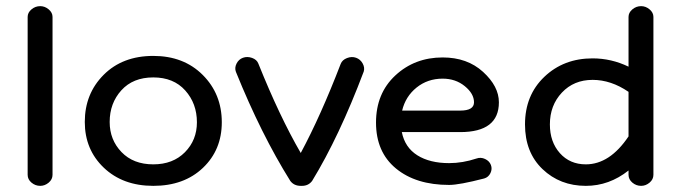

<svg xmlns="http://www.w3.org/2000/svg" viewBox="-20 -592 2210 625"><path d="M111 13Q95 13 82.5 2.5Q70 -8 70 -23V-537Q70 -551 82.5 -561.5Q95 -572 111 -572Q126 -572 138.5 -561.5Q151 -551 151 -537V-23Q151 -8 138.5 2.5Q126 13 111 13Z M479 13Q380 13 318 -46Q256 -105 256 -195Q256 -287 317.5 -348.5Q379 -410 479 -410Q578 -410 640 -348Q702 -286 702 -194Q702 -104 640.5 -45.5Q579 13 479 13ZM479 -57Q543 -57 582 -96.5Q621 -136 621 -194Q621 -255 583 -297.5Q545 -340 479 -340Q413 -340 375 -298Q337 -256 337 -195Q337 -137 375.5 -97Q414 -57 479 -57Z M963 13H959Q937 13 925 -3Q830 -155 748 -358Q743 -371 750 -385Q757 -399 771 -404Q785 -409 800.5 -403.5Q816 -398 821 -385Q890 -213 959 -94Q1024 -215 1089 -384Q1094 -397 1109.5 -403Q1125 -409 1139 -404Q1153 -399 1160.5 -385.5Q1168 -372 1164 -359Q1084 -147 996 -3Q984 13 963 13Z M1442 10Q1334 10 1269 -43.5Q1204 -97 1204 -193Q1204 -288 1267 -346.5Q1330 -405 1421 -405Q1501 -405 1552.5 -358Q1604 -311 1604 -259Q1604 -162 1478 -162H1288Q1298 -112 1338.5 -86.5Q1379 -61 1442 -61Q1486 -61 1531 -76Q1545 -81 1559 -74.5Q1573 -68 1578 -55Q1583 -42 1576.5 -28.5Q1570 -15 1556 -11Q1475 10 1442 10ZM1421 -336Q1372 -336 1336 -307Q1300 -278 1289 -232H1478Q1523 -232 1523 -259Q1523 -287 1493 -311.5Q1463 -336 1421 -336Z M2067 13Q2051 13 2038.5 2.5Q2026 -8 2026 -23V-37Q1963 13 1887 13Q1803 13 1746 -41.5Q1689 -96 1689 -187Q1689 -282 1752 -342Q1815 -402 1909 -402Q1970 -402 2026 -375V-537Q2026 -551 2038.5 -561.5Q2051 -572 2067 -572Q2082 -572 2094.5 -561.5Q2107 -551 2107 -537V-23Q2107 -8 2094.5 2.5Q2082 13 2067 13ZM1887 -57Q1965 -57 2026 -148V-293Q1969 -332 1909 -332Q1848 -332 1809 -290.5Q1770 -249 1770 -187Q1770 -130 1802.5 -93.5Q1835 -57 1887 -57Z"/></svg>

Font: Hoogli Semibold
Style: Regular
Weight: 600
Designer: Anand Singh Naorem
Foundry: Brand New Type
Version: Version 1.00 b007